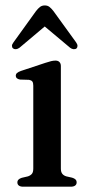

<svg xmlns="http://www.w3.org/2000/svg" viewBox="-20 -704 341 724"><path d="M209.5 -455V-68.5Q209.5 -55.5 214.8 -48.8Q220 -42 230 -39L252 -34Q260.5 -31.5 264.8 -27.2Q269 -23 269 -16Q269 -8.5 263.2 -4.2Q257.5 0 247 0H67Q57 0 51.2 -4.2Q45.5 -8.5 45.5 -16Q45.5 -22.5 49.8 -26.8Q54 -31 62 -33.5L85.5 -39Q95.5 -42.5 100.5 -48.8Q105.5 -55 105.5 -68.5V-381Q105.5 -392 101.8 -396.8Q98 -401.5 89.5 -403L55.5 -404Q47.5 -405.5 43.5 -409Q39.5 -412.5 39.5 -418Q39.5 -424.5 44.2 -428.8Q49 -433 59 -436.5L151 -467Q164.5 -471.5 173 -473.5Q181.5 -475.5 189.5 -475.5Q199 -475.5 204.2 -470Q209.5 -464.5 209.5 -455ZM166.9 -619.5H130.4L244.3 -524Q251 -519 257.5 -518.5Q264.1 -518 268.6 -521.5Q272.2 -525 272.2 -531Q272.2 -537 266.8 -544.5L181.7 -662Q173.6 -672.5 166.4 -678Q159.2 -683.5 148.9 -683.5Q138.5 -683.5 131.1 -678Q123.7 -672.5 115.6 -662L31 -544.5Q25.1 -537 25.1 -531Q25.1 -525 29.2 -521.5Q33.7 -518 40.2 -518.5Q46.7 -519 53.5 -524Z"/></svg>

Font: Fraunces Wonky
Style: Regular
Weight: 400
Version: Version 1.000;[b76b70a41]